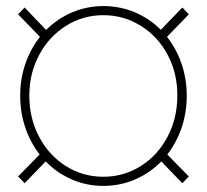

<svg xmlns="http://www.w3.org/2000/svg" viewBox="-20 -606 687 636"><path d="M131.3 -71.3 61.5 1 40 -21.5 111.3 -94.2Q80.6 -133.8 63.7 -183.6Q46.9 -233.4 46.9 -289.1Q46.9 -344.7 64 -394.5Q81.1 -444.3 112.3 -483.9L40 -558.6L61.5 -581.1L132.8 -506.8Q170.4 -544.4 219.2 -565.2Q268.1 -585.9 322.3 -585.9Q377.4 -585.9 426.3 -565.4Q475.1 -544.9 512.7 -507.3L584 -581.1L605.5 -558.6L533.2 -483.9Q564.5 -444.3 581.5 -394.5Q598.6 -344.7 598.6 -289.1Q598.6 -233.4 581.8 -183.6Q564.9 -133.8 534.2 -94.2L605.5 -21.5L584 1L514.2 -71.3Q476.6 -32.7 427.2 -11.5Q377.9 9.8 322.3 9.8Q267.1 9.8 218 -11.5Q168.9 -32.7 131.3 -71.3ZM567.4 -289.1Q567.9 -363.3 535.4 -424.3Q502.9 -485.4 446.5 -520.5Q390.1 -555.7 322.3 -555.7Q254.9 -555.7 198.7 -520.5Q142.6 -485.4 109.9 -424.3Q77.1 -363.3 77.1 -289.1Q77.1 -214.4 109.6 -152.8Q142.1 -91.3 198.2 -55.9Q254.4 -20.5 322.3 -20.5Q390.1 -20.5 446.3 -55.9Q502.4 -91.3 534.9 -152.8Q567.4 -214.4 567.4 -289.1Z"/></svg>

Font: Pretendard GOV Thin
Style: Regular
Weight: 100
Designer: Base glyphs from Inter by Rasmus Andersson; Hangeul glyphs from Noto Sans CJK(Source Han Sans) by Jang Soo-young and Kan
Foundry: Kil Hyung-jin
Version: Version 1.309